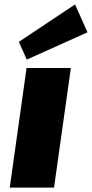

<svg xmlns="http://www.w3.org/2000/svg" viewBox="-20 -847 415 867"><path d="M300 -540 224 0H24L100 -540ZM375 -701 101 -578 65 -658 319 -827Z"/></svg>

Font: Pathway Extreme 28pt ExtraBold
Style: Italic
Weight: 800
Italic angle: -8°
Designer: Eduardo Rodriguez Tunni
Foundry: Eduardo Rodriguez Tunni
Version: Version 1.001;gftools[0.9.26]